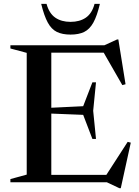

<svg xmlns="http://www.w3.org/2000/svg" viewBox="-20 -938 716 988"><path d="M474 -514.5 459.5 -368 474 -223H455.5L408 -347L180.5 -356V-380.5L408 -391.5L455.5 -514.5ZM626 -504.5 609.5 -500 505 -682 572.5 -667H165V-705H517L582.5 -735H589ZM517.5 -23 637 -208 653 -204 601.5 30.5H594.5L530 0H165V-38H582ZM33.5 0V-16.5L117.5 -39.5V-666L33.5 -688.5V-705H244V0ZM343 -825.5Q390 -825.5 421.8 -847.2Q453.5 -869 466.5 -918H494Q479.5 -856.5 460.5 -822Q441.5 -787.5 413.5 -773.8Q385.5 -760 343 -760Q300.5 -760 272.5 -773.8Q244.5 -787.5 225.8 -822Q207 -856.5 192 -918H219.5Q233 -869 264.5 -847.2Q296 -825.5 343 -825.5Z"/></svg>

Font: Newsreader 60pt Medium
Style: Regular
Weight: 500
Designer: Hugues Gentile
Foundry: Production Type
Version: Version 1.003